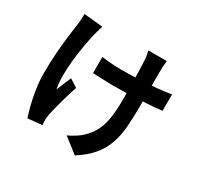

<svg xmlns="http://www.w3.org/2000/svg" viewBox="-178 -1014 1356 1308"><g transform="rotate(30 500.0 -360.0)"><path d="M778.3 -795.2Q775.8 -778.6 774.9 -761.2Q774 -743.7 773.2 -726.7Q772.4 -713 772.5 -684.6Q772.6 -656.2 772.9 -620.5Q773.1 -584.8 773.2 -548.4Q773.3 -512 773.4 -481.1Q773.5 -450.3 773.5 -432.7Q773.5 -344.1 767.3 -271.7Q761.2 -199.3 739.7 -138.3Q718.2 -77.2 674.6 -24.9Q631 27.4 556.4 75L440.6 -15.9Q469.5 -28.3 503.1 -50.6Q536.7 -72.8 557.4 -96Q586 -125.8 604.1 -158.7Q622.2 -191.5 632.5 -231.6Q642.7 -271.6 646.5 -321Q650.4 -370.5 650.4 -433.5Q650.4 -461.3 650.1 -502.3Q649.9 -543.4 648.8 -587.3Q647.7 -631.2 646.7 -668.4Q645.7 -705.6 643.9 -726.5Q642.9 -744.8 639.2 -764.1Q635.6 -783.4 632.8 -795.2ZM383.8 -599.8Q408.3 -596.8 433.1 -594.2Q457.9 -591.6 483.5 -590.5Q509.1 -589.4 535.3 -589.4Q599.8 -589.4 671 -592.4Q742.2 -595.4 808.1 -601.7Q874.1 -608 922.8 -616.6L922 -486.9Q875.3 -481.5 811.3 -477.3Q747.3 -473 676.7 -470.4Q606 -467.8 538.2 -467.8Q516.9 -467.8 490.1 -468.8Q463.4 -469.8 436.2 -470.9Q409.1 -472 383.8 -473.2ZM280.7 -778.3Q274.8 -759.9 267.9 -736.4Q261 -712.9 257.2 -696.8Q247.7 -655.5 237.6 -598.4Q227.6 -541.4 220.9 -479.2Q214.2 -416.9 214.1 -357.7Q213.9 -298.5 223.5 -251.9Q233.7 -275 246.6 -307.6Q259.5 -340.3 271.6 -367.8L334.4 -327.7Q319.9 -285.3 306.6 -239.7Q293.4 -194.1 283 -153.6Q272.7 -113.1 266.1 -84.3Q263.4 -72.7 261.6 -58.2Q259.8 -43.7 260 -35.5Q260.2 -27.7 260.9 -16Q261.5 -4.3 262.5 6.1L150.9 17.4Q140.3 -12.8 126.5 -65.6Q112.6 -118.4 103.1 -181.8Q93.5 -245.2 93.5 -306.7Q93.5 -389.2 99.3 -465Q105.1 -540.8 112.8 -603.4Q120.6 -666 126.4 -706.4Q129.9 -727.5 130.9 -750.6Q131.9 -773.7 132.7 -792.7Z"/></g></svg>

Font: Noto Sans KR Thin
Style: Regular
Weight: 100
Designer: Ryoko NISHIZUKA 西塚涼子 (kana, bopomofo & ideographs); Paul D. Hunt (Latin, Greek & Cyrillic); Sandoll Communications 산돌커뮤니
Foundry: Adobe
Version: Version 2.004-H2;hotconv 1.0.118;makeotfexe 2.5.65603